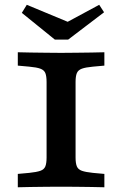

<svg xmlns="http://www.w3.org/2000/svg" viewBox="-20 -792 517 812"><path d="M229.9 -2.4Q205.7 -2.4 173.6 -2Q141.5 -1.6 109.6 -1.2Q77.7 -0.8 55.3 0V-56.5L103.7 -60.9Q135 -64.1 150.8 -69.7Q166.6 -75.3 171.8 -88.4Q177 -101.6 177 -125.8V-445.2Q177 -469.8 171.8 -482.8Q166.6 -495.7 150.8 -501.5Q135 -507.3 103.7 -510.1L55.3 -514.5V-571Q77.7 -570.2 109.6 -569.8Q141.5 -569.4 173.6 -569Q205.7 -568.5 229.9 -568.5H238.4H246.8Q271 -568.5 303.1 -569Q335.2 -569.4 367.2 -569.8Q399.3 -570.2 421.4 -571V-514.5L372.9 -510.1Q342 -507.3 326.2 -501.5Q310.4 -495.7 305 -482.8Q299.6 -469.8 299.6 -445.2V-125.8Q299.6 -101.6 305 -88.4Q310.4 -75.3 326.2 -69.7Q342 -64.1 372.9 -60.9L421.4 -56.5V0Q399.3 -0.8 367.2 -1.2Q335.2 -1.6 303.1 -2Q271 -2.4 246.8 -2.4H238.7ZM399.6 -771.7 420.1 -740.1 268.4 -624.6H211.9L72.3 -737.6L93.3 -771.7L308 -682.5L228.9 -679.7Z"/></svg>

Font: Playfair 5pt SemiExpanded Light
Style: Regular
Weight: 300
Width: 6
Designer: Claus Eggers Sørensen
Foundry: Claus Eggers Sørensen
Version: Version 2.203